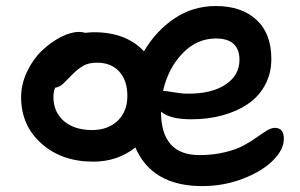

<svg xmlns="http://www.w3.org/2000/svg" viewBox="-20 -550 1006 644"><path d="M293 -7.8Q187 -7.8 118.9 -68.6Q50.8 -129.4 50.8 -224.1Q50.8 -267.6 70.6 -309.3Q90.3 -351.1 120.1 -379.6Q149.9 -408.2 183.6 -425.5Q217.3 -442.9 245.1 -442.9Q257.3 -442.9 266.1 -439.9Q285.6 -441.9 294.9 -441.9Q403.3 -441.9 462.9 -377.9Q503.4 -446.8 565.4 -488.3Q627.4 -529.8 704.1 -529.8Q789.6 -529.8 839.8 -483.9Q890.1 -438 890.1 -352.1Q890.1 -303.7 868.9 -264.6Q847.7 -225.6 811 -200.9Q774.4 -176.3 726.1 -163.1Q677.7 -149.9 622.1 -149.9Q548.8 -149.9 520 -175.8Q520 -29.8 648.9 -29.8Q695.3 -29.8 734.1 -39.3Q772.9 -48.8 797.1 -62Q821.3 -75.2 840.1 -88.6Q858.9 -102.1 874.3 -111.6Q889.6 -121.1 901.9 -121.1Q932.1 -121.1 932.1 -84Q932.1 -48.8 896.2 -12.5Q860.4 23.9 795.7 49.1Q731 74.2 658.2 74.2Q490.2 74.2 434.1 -55.2Q373.5 -7.8 293 -7.8ZM528.8 -245.1Q535.6 -245.1 562.5 -240.5Q589.4 -235.8 611.8 -235.8Q690.9 -235.8 737.1 -266.8Q783.2 -297.9 783.2 -349.1Q783.2 -420.9 704.1 -420.9Q640.1 -420.9 592 -370.8Q543.9 -320.8 526.9 -245.1ZM159.2 -225.1Q159.2 -174.3 194.3 -144Q229.5 -113.8 289.1 -113.8Q342.3 -113.8 374.8 -145Q407.2 -176.3 407.2 -228Q407.2 -280.3 379.9 -310.1Q352.5 -339.8 305.2 -339.8Q278.8 -339.8 261 -330.3Q243.2 -320.8 222.2 -299.8Q215.8 -293.5 205.6 -283Q195.3 -272.5 191.2 -268.6Q187 -264.6 179.9 -260.7Q172.9 -256.8 165 -255.9Q159.2 -242.7 159.2 -225.1Z"/></svg>

Font: Shantell Sans Irregular Bouncy
Style: Regular
Weight: 500
Designer: Stephen Nixon, Anya Danilova, Shantell Martin
Foundry: Arrow Type
Version: Version 1.006;[9816181b4]